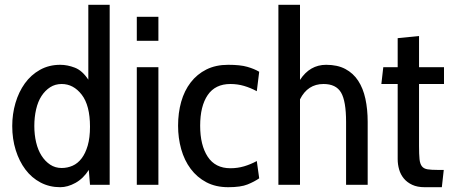

<svg xmlns="http://www.w3.org/2000/svg" viewBox="-20 -770 1890 800"><path d="M355 0H437V-750H348V-438C331.3 -463.3 312.7 -480 292 -488C271.3 -496 251 -500 231 -500C199.7 -500 171.5 -493 146.5 -479C121.5 -465 100.5 -446.2 83.5 -422.5C66.5 -398.8 53.5 -371.7 44.5 -341C35.5 -310.3 31 -278.3 31 -245C31 -209 35.8 -175.5 45.5 -144.5C55.2 -113.5 68.7 -86.5 86 -63.5C103.3 -40.5 124.3 -22.5 149 -9.5C173.7 3.5 201 10 231 10C251.7 10 272.8 4 294.5 -8C316.2 -20 334.7 -38 350 -62ZM237 -420C269.7 -420 297.5 -405.2 320.5 -375.5C343.5 -345.8 355 -301.3 355 -242C355 -211.3 351.8 -185.2 345.5 -163.5C339.2 -141.8 330.7 -124 320 -110C309.3 -96 296.8 -85.8 282.5 -79.5C268.2 -73.2 253 -70 237 -70C219 -70 203 -74.7 189 -84C175 -93.3 163 -105.8 153 -121.5C143 -137.2 135.5 -155.7 130.5 -177C125.5 -198.3 123 -221 123 -245C123 -269.7 125.5 -292.8 130.5 -314.5C135.5 -336.2 143 -354.7 153 -370C163 -385.3 175 -397.5 189 -406.5C203 -415.5 219 -420 237 -420Z M550 -600H640V-700H550ZM550 0H640V-490H550Z M931 10C965.7 10 992.5 6.2 1011.5 -1.5C1030.5 -9.2 1046.7 -17.7 1060 -27L1050 -99C1032.7 -89.7 1015 -82.3 997 -77C979 -71.7 960 -69 940 -69C898 -69 866.5 -85 845.5 -117C824.5 -149 814 -192 814 -246C814 -300.7 824.5 -343.3 845.5 -374C866.5 -404.7 898 -420 940 -420C960 -420 979 -417.3 997 -412C1015 -406.7 1032.7 -399.3 1050 -390L1060 -471C1046.7 -479 1030.2 -485.8 1010.5 -491.5C990.8 -497.2 964.3 -500 931 -500C896.3 -500 866 -493.5 840 -480.5C814 -467.5 792.2 -449.5 774.5 -426.5C756.8 -403.5 743.7 -376.7 735 -346C726.3 -315.3 722 -282 722 -246C722 -212 726.3 -179.5 735 -148.5C743.7 -117.5 756.8 -90.2 774.5 -66.5C792.2 -42.8 814 -24.2 840 -10.5C866 3.2 896.3 10 931 10Z M1422 0H1512V-262C1512 -297.3 1508.8 -329.5 1502.5 -358.5C1496.2 -387.5 1486.2 -412.5 1472.5 -433.5C1458.8 -454.5 1441 -470.8 1419 -482.5C1397 -494.2 1370.3 -500 1339 -500C1293.7 -500 1257.3 -479 1230 -437V-750H1140V0H1230V-356C1251.3 -398.7 1284 -420 1328 -420C1362.7 -420 1387 -408.2 1401 -384.5C1415 -360.8 1422 -320 1422 -262Z M1821 10 1829 -62H1805C1786.3 -62 1771.8 -62.8 1761.5 -64.5C1751.2 -66.2 1743.3 -70.3 1738 -77C1732.7 -83.7 1729.3 -93.7 1728 -107C1726.7 -120.3 1726 -138.7 1726 -162V-420H1830V-490H1726V-620L1637 -611V-490H1577L1569 -420H1637V-107C1637 -92.3 1639 -78 1643 -64C1647 -50 1653.5 -37.5 1662.5 -26.5C1671.5 -15.5 1683.2 -6.7 1697.5 0C1711.8 6.7 1729 10 1749 10Z"/></svg>

Font: Cabin Condensed
Style: Regular
Weight: 400
Designer: Pablo Impallari
Foundry: Pablo Impallari. www.impallari.com Igino Marini. www.ikern.com
Version: Version 1.006